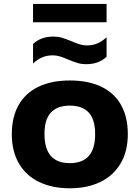

<svg xmlns="http://www.w3.org/2000/svg" viewBox="-20 -978 734 1008"><path d="M42 -273.5Q42 -364 78.2 -427.2Q114.5 -490.5 182.8 -523Q251 -555.5 346.5 -555.5Q442.5 -555.5 510.8 -523.2Q579 -491 615 -427.8Q651 -364.5 651 -273.5Q651 -184 613.2 -120Q575.5 -56 507 -22.8Q438.5 10.5 346.5 10.5Q254.5 10.5 185.8 -22.5Q117 -55.5 79.5 -119.5Q42 -183.5 42 -273.5ZM479.5 -273Q479.5 -351.5 445.5 -387.5Q411.5 -423.5 346.5 -423.5Q281.5 -423.5 247.5 -387.5Q213.5 -351.5 213.5 -274Q213.5 -121.5 346.5 -121.5Q479.5 -121.5 479.5 -273ZM337.5 -665.5Q312.5 -676.5 294.2 -682Q276 -687.5 257.5 -687.5Q227.5 -687.5 203 -677.5Q178.5 -667.5 153.5 -645V-747Q175 -767 201.2 -776.5Q227.5 -786 261.5 -786Q284.5 -786 304.8 -780Q325 -774 355.5 -761.5Q380.5 -750.5 398.8 -745Q417 -739.5 435.5 -739.5Q465.5 -739.5 490 -749.5Q514.5 -759.5 539.5 -782V-680Q518 -660 491.8 -650.5Q465.5 -641 431.5 -641Q408.5 -641 388.2 -647Q368 -653 337.5 -665.5ZM153.5 -861V-957.5H539.5V-861Z"/></svg>

Font: Encode Sans Expanded
Style: Bold
Weight: 700
Width: 7
Designer: Multiple Designers
Foundry: Impallari Type
Version: Version 2.000